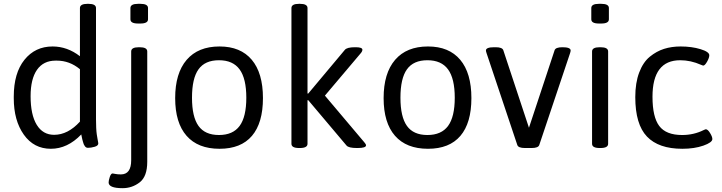

<svg xmlns="http://www.w3.org/2000/svg" viewBox="-20 -772 3775 1004"><path d="M398 -136V-410Q344 -455 277 -455H271Q207 -455 173.5 -407Q140 -359 140 -269Q140 -172 172 -119.5Q204 -67 263 -67Q335 -67 398 -136ZM494 -22Q494 -10 475 -4.5Q456 1 440 1Q435 1 431 -1Q427 -3 423.5 -8Q420 -13 418 -17.5Q416 -22 414 -30Q412 -38 410.5 -42.5Q409 -47 407.5 -56.5Q406 -66 405 -69Q333 6 246 6Q157 6 104.5 -68Q52 -142 52 -258V-267Q52 -390 108 -459.5Q164 -529 255 -529Q332 -529 398 -478V-730Q398 -752 438 -752H442Q482 -752 482 -730V-148Q482 -125 483 -104Q484 -83 486 -69.5Q488 -56 490 -45.5Q492 -35 493 -29Q494 -23 494 -22Z M750 -503V74Q750 151 710.5 181.5Q671 212 621 212Q548 212 548 182Q548 172 554 153.5Q560 135 569 135Q571 135 583 137.5Q595 140 612 140Q666 140 666 66V-503Q666 -525 706 -525H710Q750 -525 750 -503ZM754 -730V-671Q754 -649 714 -649H702Q662 -649 662 -671V-730Q662 -752 702 -752H714Q754 -752 754 -730Z M984 -261Q984 -161 1018 -113.5Q1052 -66 1125 -66Q1198 -66 1233 -113.5Q1268 -161 1268 -261Q1268 -361 1233 -409Q1198 -457 1125 -457Q1052 -457 1018 -409.5Q984 -362 984 -261ZM1355 -259Q1355 -129 1297.5 -61.5Q1240 6 1128 6Q1015 6 955.5 -62Q896 -130 896 -259Q896 -389 956 -459Q1016 -529 1128 -529Q1238 -529 1296.5 -459.5Q1355 -390 1355 -259Z M1894 -12Q1894 2 1850 2H1846Q1803 2 1792 -11L1592 -248H1588V-20Q1588 2 1548 2H1544Q1504 2 1504 -20V-730Q1504 -752 1544 -752H1548Q1588 -752 1588 -730V-283H1592L1783 -511Q1794 -525 1836 -525H1840Q1875 -525 1875 -512Q1875 -503 1865 -492L1679 -272L1885 -28Q1894 -18 1894 -12Z M2074 -261Q2074 -161 2108 -113.5Q2142 -66 2215 -66Q2288 -66 2323 -113.5Q2358 -161 2358 -261Q2358 -361 2323 -409Q2288 -457 2215 -457Q2142 -457 2108 -409.5Q2074 -362 2074 -261ZM2445 -259Q2445 -129 2387.5 -61.5Q2330 6 2218 6Q2105 6 2045.5 -62Q1986 -130 1986 -259Q1986 -389 2046 -459Q2106 -529 2218 -529Q2328 -529 2386.5 -459.5Q2445 -390 2445 -259Z M2964 -508Q2964 -503 2961 -494L2800 -14Q2795 2 2760 2H2725Q2690 2 2685 -14L2524 -495Q2521 -504 2521 -508Q2521 -525 2564 -525H2572Q2607 -525 2612 -509L2746 -104L2880 -509Q2885 -525 2921 -525Q2964 -525 2964 -508Z M3160 -503V-20Q3160 2 3120 2H3116Q3076 2 3076 -20V-503Q3076 -525 3116 -525H3120Q3160 -525 3160 -503ZM3164 -730V-671Q3164 -649 3124 -649H3112Q3072 -649 3072 -671V-730Q3072 -752 3112 -752H3124Q3164 -752 3164 -730Z M3705 -45Q3705 -27 3658 -10.5Q3611 6 3548 6Q3424 6 3363 -58Q3302 -122 3302 -264Q3302 -339 3322.5 -393Q3343 -447 3378 -475.5Q3413 -504 3452.5 -516.5Q3492 -529 3539 -529Q3597 -529 3643 -515Q3689 -501 3689 -483Q3689 -470 3677.5 -449.5Q3666 -429 3657 -429Q3656 -429 3652.5 -430.5Q3649 -432 3646 -433Q3592 -457 3537 -457Q3392 -457 3392 -266Q3392 -160 3427.5 -113Q3463 -66 3547 -66Q3608 -66 3660 -92Q3663 -93 3667 -95Q3670 -96 3671 -96Q3681 -96 3693 -76.5Q3705 -57 3705 -45Z"/></svg>

Font: mmAsap
Style: Regular
Weight: 400
Designer: Pablo Cosgaya
Foundry: Omnibus-Type
Version: Version 1.001